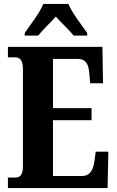

<svg xmlns="http://www.w3.org/2000/svg" viewBox="-20 -951 590 971"><path d="M105 -784V-771H173C193 -797 236 -837 262 -867C287 -839 336 -793 352 -771H421V-784C395 -822 344 -886 326 -931H199C182 -886 130 -822 105 -784ZM20 0H524L528 -184H464L458 -138C452 -94 436 -61 396 -61H248V-343H443V-404H248V-653H373C414 -653 429 -626 432 -576L436 -530H501L498 -714H20V-661H55C76 -661 96 -654 96 -600V-109C96 -69 83 -53 57 -53H20Z"/></svg>

Font: Noto Serif Thai ExtraCondensed ExtraBold
Style: Regular
Weight: 800
Width: 2
Designer: Monotype Design Team
Foundry: Monotype Imaging Inc.
Version: Version 2.002